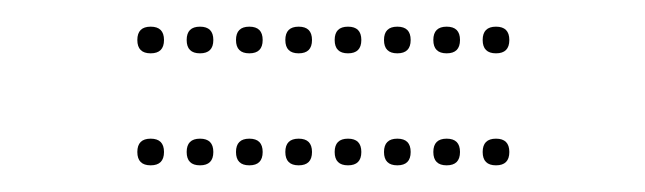

<svg xmlns="http://www.w3.org/2000/svg" viewBox="-20 -348 484 144"><path d="M93 -308Q83 -308 83 -318Q83 -328 93 -328Q103 -328 103 -318Q103 -308 93 -308ZM130 -308Q120 -308 120 -318Q120 -328 130 -328Q140 -328 140 -318Q140 -308 130 -308ZM167 -308Q157 -308 157 -318Q157 -328 167 -328Q177 -328 177 -318Q177 -308 167 -308ZM204 -308Q194 -308 194 -318Q194 -328 204 -328Q214 -328 214 -318Q214 -308 204 -308ZM241 -308Q231 -308 231 -318Q231 -328 241 -328Q251 -328 251 -318Q251 -308 241 -308ZM278 -308Q268 -308 268 -318Q268 -328 278 -328Q288 -328 288 -318Q288 -308 278 -308ZM315 -308Q305 -308 305 -318Q305 -328 315 -328Q325 -328 325 -318Q325 -308 315 -308ZM352 -308Q342 -308 342 -318Q342 -328 352 -328Q362 -328 362 -318Q362 -308 352 -308ZM93 -224Q83 -224 83 -234Q83 -244 93 -244Q103 -244 103 -234Q103 -224 93 -224ZM130 -224Q120 -224 120 -234Q120 -244 130 -244Q140 -244 140 -234Q140 -224 130 -224ZM167 -224Q157 -224 157 -234Q157 -244 167 -244Q177 -244 177 -234Q177 -224 167 -224ZM204 -224Q194 -224 194 -234Q194 -244 204 -244Q214 -244 214 -234Q214 -224 204 -224ZM241 -224Q231 -224 231 -234Q231 -244 241 -244Q251 -244 251 -234Q251 -224 241 -224ZM278 -224Q268 -224 268 -234Q268 -244 278 -244Q288 -244 288 -234Q288 -224 278 -224ZM315 -224Q305 -224 305 -234Q305 -244 315 -244Q325 -244 325 -234Q325 -224 315 -224ZM352 -224Q342 -224 342 -234Q342 -244 352 -244Q362 -244 362 -234Q362 -224 352 -224Z"/></svg>

Font: Raleway Dots 
Style: Regular
Weight: 400
Version: Version 1.000